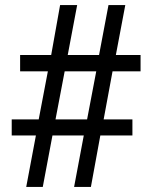

<svg xmlns="http://www.w3.org/2000/svg" viewBox="-20 -734 599 754"><path d="M83 0 121 -202H26V-265H132L168 -454H59V-518H181L216 -714H283L246 -518H369L406 -714H472L435 -518H532V-454H422L387 -265H500V-202H374L337 0H271L309 -202H186L148 0ZM198 -265H322L358 -454H234Z"/></svg>

Font: Noto Serif Khojki
Style: Bold
Weight: 700
Version: Version 2.003